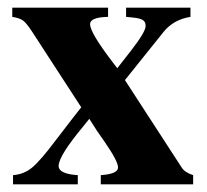

<svg xmlns="http://www.w3.org/2000/svg" viewBox="-20 -481 540 501"><path d="M484 0H243V-24Q288 -27 288 -44Q288 -60 255 -108Q232 -140 213 -171Q211 -168 205.5 -161.5Q200 -155 197 -151Q133 -74 133 -48Q133 -27 183 -24V0H14V-24Q42 -26 63.5 -43.5Q85 -61 127 -117L170 -173Q175 -179 177.5 -182.5Q180 -186 181 -187Q182 -188 184.5 -191.5Q187 -195 192 -201L64 -398Q49 -421 40 -427.5Q31 -434 12 -437V-461H262V-437Q215 -436 215 -418Q215 -396 273 -320Q283 -307 286 -303L322 -349Q360 -398 360 -413Q360 -424 353 -428.5Q346 -433 329 -435L309 -437V-461H477V-437Q433 -430 407 -398L306 -272L454 -44Q462 -31 484 -24Z"/></svg>

Font: STIX
Style: Bold
Weight: 700
Designer: MicroPress Inc., with final additions and corrections provided by Coen Hoffman, Elsevier (retired)
Version: Version 1.1.1